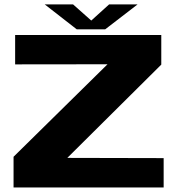

<svg xmlns="http://www.w3.org/2000/svg" viewBox="-20 -830 806 850"><path d="M704.5 0H40V-136L456 -545.5L47 -545V-675H694V-544L278 -131L704.5 -130ZM303.5 -810.5 384 -739 463 -810.5H589L445.5 -700H320L178 -810.5Z"/></svg>

Font: Anybody Wide
Style: Bold
Weight: 700
Width: 7
Designer: Tyler Finck
Foundry: Etcetera Type Company
Version: Version 1.000; ttfautohint (v1.8)